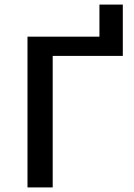

<svg xmlns="http://www.w3.org/2000/svg" viewBox="-20 -818 585 838"><path d="M516 -798V-574H210V0H100V-658H414V-798Z"/></svg>

Font: Ysabeau Semibold
Style: Regular
Weight: 600
Designer: Christian Thalmann (Catharsis Fonts)
Version: Version 0.003